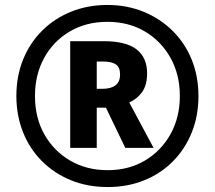

<svg xmlns="http://www.w3.org/2000/svg" viewBox="-20 -744 867 774"><path d="M414 10Q332 10 264.5 -18Q197 -46 148 -95.5Q99 -145 72.5 -212Q46 -279 46 -357Q46 -438 73.5 -505Q101 -572 150.5 -621Q200 -670 267 -697Q334 -724 413 -724Q492 -724 559 -696.5Q626 -669 676 -619.5Q726 -570 753 -503Q780 -436 780 -356Q780 -277 753 -210Q726 -143 677 -93.5Q628 -44 561 -17Q494 10 414 10ZM414 -58Q499 -58 564.5 -97Q630 -136 667.5 -203.5Q705 -271 705 -357Q705 -444 667 -511.5Q629 -579 563.5 -617.5Q498 -656 413 -656Q327 -656 261 -617Q195 -578 158 -510.5Q121 -443 121 -357Q121 -269 159 -202Q197 -135 263 -96.5Q329 -58 414 -58ZM263 -148V-578H397Q488 -578 530.5 -545Q573 -512 573 -448Q573 -401 553 -373Q533 -345 501 -331L599 -148H485L407 -310H370V-148ZM394 -386Q427 -386 445.5 -400Q464 -414 464 -444Q464 -473 447 -484.5Q430 -496 394 -496H370V-386Z"/></svg>

Font: Noto Sans Lao UI SemCond
Style: Bold
Weight: 700
Width: 4
Designer: Monotype Design Team
Foundry: Monotype Imaging Inc.
Version: Version 2.000; ttfautohint (v1.8.4.7-5d5b)